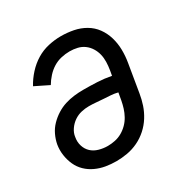

<svg xmlns="http://www.w3.org/2000/svg" viewBox="-130 -638 734 756"><g transform="rotate(-30 237.5 -260.0)"><path d="M189 8Q164 8 140.5 4Q117 0 95.5 -10Q74 -20 57.5 -36Q41 -52 31.5 -73Q22 -94 18.5 -118Q15 -142 19 -166Q23 -187 32.5 -207Q42 -227 57.5 -243Q73 -259 92 -271Q111 -283 131.5 -289.5Q152 -296 173 -298.5Q194 -301 215 -301Q247 -301 278.5 -299.5Q310 -298 341 -292L345 -315Q348 -333 348.5 -351Q349 -369 345 -385.5Q341 -402 332 -416.5Q323 -431 309.5 -441Q296 -451 279 -455Q262 -459 244 -459Q225 -459 205.5 -454.5Q186 -450 169 -439.5Q152 -429 138 -413.5Q124 -398 114 -381L51 -412Q65 -438 86 -461Q107 -484 132.5 -499.5Q158 -515 187 -521.5Q216 -528 244 -528Q273 -528 301 -522.5Q329 -517 353 -503Q377 -489 393 -467Q409 -445 417 -418Q425 -391 425.5 -362Q426 -333 421 -304L400 -178Q396 -153 388 -129Q380 -105 366 -82.5Q352 -60 332 -42Q312 -24 288 -12.5Q264 -1 238.5 3.5Q213 8 189 8ZM189 -61Q205 -61 222 -64.5Q239 -68 254 -76.5Q269 -85 281.5 -97.5Q294 -110 302.5 -125.5Q311 -141 316 -157Q321 -173 324 -189L330 -223Q314 -227 298.5 -228Q283 -229 267 -230Q251 -231 234.5 -232.5Q218 -234 202 -234Q185 -234 167.5 -230Q150 -226 134.5 -215.5Q119 -205 108 -189Q97 -173 95 -156Q91 -135 97 -116Q103 -97 116.5 -84.5Q130 -72 149.5 -66.5Q169 -61 189 -61Z"/></g></svg>

Font: Iosevka QP
Style: Italic
Weight: 400
Italic angle: -9°
Designer: Belleve Invis
Foundry: Belleve Invis
Version: Version 20.0.0; ttfautohint (v1.8.4)